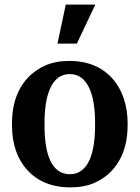

<svg xmlns="http://www.w3.org/2000/svg" viewBox="-20 -802 605 832"><path d="M32 -259C32 -220 37 -185 48 -152C80 -58 158 10 283 10C323 10 359 4 390 -10C478 -49 533 -134 533 -259V-269C533 -308 527 -343 516 -376C484 -470 407 -538 282 -538C242 -538 207 -532 176 -518C88 -479 32 -394 32 -269ZM173 -257V-271C173 -382 200 -481 282 -481C364 -481 392 -384 392 -271V-257C392 -144 365 -47 283 -47C199 -47 173 -143 173 -257ZM229 -613H313L393 -782H265Z"/></svg>

Font: Aerodynamic
Style: Regular
Weight: 500
Designer: Google
Version: Version 2.000980; 2014